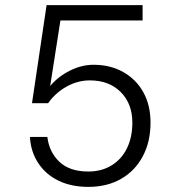

<svg xmlns="http://www.w3.org/2000/svg" viewBox="-20 -718 690 750"><path d="M325 12Q258 12 208 -12.5Q158 -37 129 -81.5Q100 -126 97 -183H165Q172 -124 212 -86Q252 -48 325 -48Q377 -48 416 -72Q455 -96 476 -139Q497 -182 497 -239Q497 -313 451.5 -358.5Q406 -404 331 -404Q284 -404 240.5 -380Q197 -356 168 -315H105L162 -698H537V-638H216L176 -382Q207 -419 253 -442Q299 -465 345 -465Q411 -465 461.5 -436.5Q512 -408 540 -357.5Q568 -307 568 -239Q568 -164 537.5 -107Q507 -50 452.5 -19Q398 12 325 12Z"/></svg>

Font: Azeret Mono Thin ExtraLight
Style: Regular
Weight: 250
Version: Version 1.002